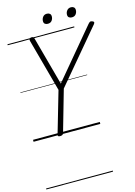

<svg xmlns="http://www.w3.org/2000/svg" viewBox="-226 -1299 1338 1898"><g transform="rotate(-15 442.5 -350.5)"><path d="M268 14Q242 14 247 -5L371 -432L224 -972Q220 -987 226.5 -994.5Q233 -1002 246 -1003Q261 -1003 266 -998Q271 -993 274 -982L409 -486L826 -984Q838 -998 846.5 -1002Q855 -1006 868 -1000Q881 -997 884 -988.5Q887 -980 877 -968L425 -431L303 -5Q297 14 268 14ZM439 -1090Q421 -1090 409.5 -1099Q398 -1108 398 -1127Q398 -1151 412.5 -1170Q427 -1189 454 -1189Q472 -1189 483.5 -1179.5Q495 -1170 495 -1151Q495 -1127 481 -1108.5Q467 -1090 439 -1090ZM685 -1090Q667 -1090 655.5 -1099Q644 -1108 644 -1127Q644 -1151 659 -1170Q674 -1189 701 -1189Q718 -1189 729.5 -1179.5Q741 -1170 741 -1151Q741 -1127 727 -1108.5Q713 -1090 685 -1090ZM0 478H683V488H0ZM0 -20H683V0H0ZM0 -505H683V-500H0ZM0 -998H683V-988H0Z"/></g></svg>

Font: Playwrite AU SA Guides
Style: Regular
Weight: 400
Designer: Veronika Burian, José Scaglione
Foundry: TypeTogether
Version: Version 1.003